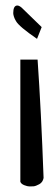

<svg xmlns="http://www.w3.org/2000/svg" viewBox="-20 -672 191 686"><path d="M135.7 -36.1Q132.8 -20.5 120.1 -13.7Q107.4 -6.8 99.6 -6.3Q91.8 -5.9 85 -5.9Q78.1 -5.9 66.9 -10.3Q55.7 -14.6 52.7 -22.5V-459H114.3Q127 -276.4 135.7 -36.1ZM27.3 -625Q27.3 -652.3 42 -652.3Q50.8 -652.3 63.5 -638.7L128.9 -575.2L112.3 -533.2Q47.9 -577.1 37.1 -596.7Q32.2 -604.5 29.8 -612.3Q27.3 -620.1 27.3 -625Z"/></svg>

Font: Architects Daughter
Style: Regular
Weight: 400
Designer: Kimberly Geswein
Foundry: Kimberly Geswein
Version: Version 1.003 2010